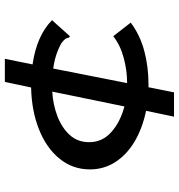

<svg xmlns="http://www.w3.org/2000/svg" viewBox="7 -670 736 790"><g transform="rotate(-90 375.0 -275.0)"><path d="M390 73H290L314 -42Q242 -57 188 -89Q134 -121 103.5 -168Q73 -215 73 -273Q73 -344 117 -398Q161 -452 237.5 -482.5Q314 -513 410 -515L433 -623H528L505 -509Q623 -492 687 -429L627 -362L621 -355L615 -360Q614 -368 610 -374Q606 -380 593 -390Q570 -403 544 -411.5Q518 -420 488 -424L428 -120H429Q480 -120 532 -134Q584 -148 621 -177L677 -105Q626 -67 561 -49.5Q496 -32 423 -32Q417 -32 411 -32ZM185 -276Q185 -222 226.5 -185Q268 -148 332 -131L393 -428Q340 -425 292.5 -407Q245 -389 215 -356.5Q185 -324 185 -276Z"/></g></svg>

Font: Inconsolata ExtraExpanded SemiBold
Style: Regular
Weight: 600
Width: 8
Monospace: yes
Designer: Raph Levien, Cyreal, Brenton Simpson
Foundry: Raph Levien, Cyreal, Google
Version: Version 3.001; ttfautohint (v1.8.2.53-6de2)